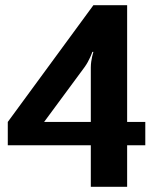

<svg xmlns="http://www.w3.org/2000/svg" viewBox="-20 -720 600 740"><path d="M470 -250V-700H340L10 -250V-160H330V0H470V-160H540V-250ZM330 -250H150L305 -460C325 -487 336 -520 336 -520H340C340 -520 330 -490 330 -460Z"/></svg>

Font: Scada
Style: Bold
Weight: 700
Designer: Jovanny Lemonad
Foundry: Jovanny Lemonad
Version: Version 3.005